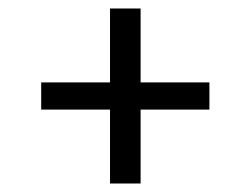

<svg xmlns="http://www.w3.org/2000/svg" viewBox="-20 -551 590 452"><path d="M239 -119V-293H77V-357H239V-531H311V-357H473V-293H311V-119Z"/></svg>

Font: Lode
Style: Regular
Weight: 400
Monospace: yes
Designer: Belleve Invis
Foundry: Belleve Invis
Version: Version 29.2.0; ttfautohint (v1.8.3)